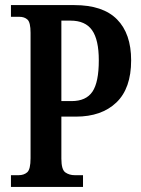

<svg xmlns="http://www.w3.org/2000/svg" viewBox="-20 -734 553 754"><path d="M23 0V-46H53Q74 -46 87 -57.5Q100 -69 100 -113V-605Q100 -646 88 -657Q76 -668 56 -668H23V-714H272Q384 -714 439.5 -658Q495 -602 495 -497Q495 -387 437 -331.5Q379 -276 278 -276H221V-111Q221 -68 236.5 -57Q252 -46 274 -46H306V0ZM221 -337H261Q318 -337 343 -374Q368 -411 368 -497Q368 -578 341.5 -615.5Q315 -653 257 -653H221Z"/></svg>

Font: Noto Serif ExtraCondensed SemiBold
Style: Regular
Weight: 600
Width: 2
Designer: Monotype Design Team
Foundry: Monotype Imaging Inc.
Version: Version 2.015; ttfautohint (v1.8.4.7-5d5b)